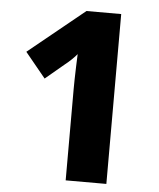

<svg xmlns="http://www.w3.org/2000/svg" viewBox="-52 -759 666 804"><g transform="rotate(5 281.5 -357.0)"><path d="M254 0V-386Q254 -400 254.5 -425.5Q255 -451 256 -479.5Q257 -508 258 -531Q250 -521 236 -507.5Q222 -494 209 -484L129 -417L43 -522L279 -714H425V0Z"/></g></svg>

Font: Noto Sans Gurmukhi UI ExtraBold
Style: Regular
Weight: 800
Designer: Jelle Bosma - Monotype Design Team
Foundry: Monotype Imaging Inc.
Version: Version 2.004; ttfautohint (v1.8.4.7-5d5b)